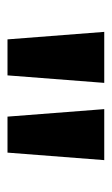

<svg xmlns="http://www.w3.org/2000/svg" viewBox="87 -841 298 512"><g transform="rotate(90 236.0 -585.0)"><path d="M201 -714 181 -456H85L65 -714ZM407 -714 387 -456H291L271 -714Z"/></g></svg>

Font: Noto Sans Kayah Li
Style: Bold
Weight: 700
Designer: Monotype Design Team, Sérgio Martins
Foundry: Monotype Imaging Inc.
Version: Version 2.002; ttfautohint (v1.8.4.7-5d5b)